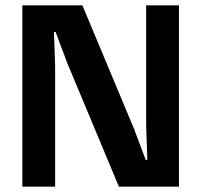

<svg xmlns="http://www.w3.org/2000/svg" viewBox="-20 -700 755 720"><path d="M63.8 -680H288.9L482.6 -216.9L526.5 -100.1L532.5 -101.1L528.1 -226.2V-680H651.1V0H425.9L232.2 -463.8L188.4 -580.5L182.4 -579.5L186.7 -454.5V0H63.8Z"/></svg>

Font: TASA Orbiter VF Text
Style: Regular
Weight: 400
Designer: Weizhong Zhang
Foundry: 本地遙控
Version: Version 1.001;Glyphs 3.2 (3192)